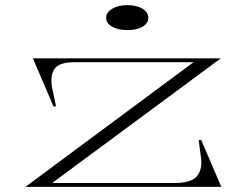

<svg xmlns="http://www.w3.org/2000/svg" viewBox="-20 -727 976 747"><path d="M79 0 733 -485H271Q210 -485 192.5 -459.5Q175 -434 182 -390L198 -313H188L108 -500H839L183 -15H657Q721 -15 743.5 -38.5Q766 -62 763 -106L753 -182H763L841 0ZM476 -707Q512 -707 534.5 -693Q557 -679 557 -658Q557 -636 534.5 -623Q512 -610 476 -610Q440 -610 416.5 -623Q393 -636 393 -658Q393 -679 416.5 -693Q440 -707 476 -707Z"/></svg>

Font: Kalnia Expanded ExtraLight
Style: Regular
Weight: 250
Width: 7
Designer: Frida Medrano
Foundry: Frida Medrano
Version: Version 1.105